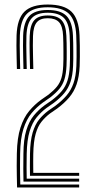

<svg xmlns="http://www.w3.org/2000/svg" viewBox="-20 -827 409 847"><path d="M112.3 -51.5Q111.9 -69.9 111.9 -94.8Q111.9 -119.7 112.3 -147.9Q113.5 -206.7 124.1 -242.4Q134.8 -278.1 152.5 -299.8Q170.2 -321.5 192.5 -338.3L224.6 -360.5Q254.1 -382.7 273.8 -405.9Q293.6 -429.1 304.3 -459.9Q315 -490.7 316.9 -535.6Q317.8 -552.2 317.8 -576.3Q317.9 -600.4 317.6 -625.7Q317.3 -651 316.3 -670.8Q313.5 -737.7 284.1 -766.3Q254.6 -794.9 190.4 -794.9Q127.1 -794.9 98.6 -766.1Q70 -737.2 67.6 -670.2Q66.9 -650.5 67 -626Q67.2 -601.6 67.8 -575.1Q68.4 -548.7 69 -522.7H54.5Q53.9 -548.2 53.3 -574.7Q52.7 -601.1 52.5 -625.9Q52.4 -650.8 53.1 -670.8Q55.8 -744.3 87.9 -775.7Q120 -807 190.4 -807Q262.7 -807 295.2 -775.5Q327.7 -744 330.8 -671.4Q331.8 -651.7 332.1 -626.1Q332.4 -600.6 332.3 -576.1Q332.3 -551.7 331.4 -535Q329.3 -488.3 318 -455.3Q306.6 -422.3 285.2 -397.1Q263.9 -371.9 232.1 -348.2L200.1 -326.1Q179 -309.9 162.8 -289.6Q146.6 -269.4 137.2 -236.2Q127.9 -203 126.8 -147.6Q126.6 -132.1 126.5 -116.7Q126.4 -101.4 126.6 -88Q126.8 -74.5 126.9 -64.4H329.2V-51.5ZM55.3 0Q54.7 -30.1 54.2 -51.6Q53.7 -73.2 53.7 -95.4Q53.7 -117.6 54.3 -149.5Q55.7 -218.9 70.2 -263.8Q84.7 -308.6 108.7 -337.4Q132.7 -366.2 162.4 -387.5L194.3 -409.7Q217.4 -428.1 230.9 -444.6Q244.4 -461.2 250.9 -482.7Q257.4 -504.2 258.9 -537.5Q259.6 -550 259.8 -566.7Q259.9 -583.5 259.8 -601.8Q259.7 -620.2 259.4 -637.5Q259 -654.9 258.4 -668.3Q256.6 -711.3 240.5 -729Q224.3 -746.6 190.4 -746.6Q157.3 -746.6 142.2 -728.5Q127 -710.4 125.6 -668.3Q124.9 -648.9 125 -625.3Q125.2 -601.7 125.8 -575.7Q126.4 -549.7 127 -522.7H112.5Q111.4 -562.7 110.7 -601Q110 -639.4 111.1 -668.8Q112.8 -717 131.2 -737.8Q149.7 -758.7 190.4 -758.7Q232.6 -758.7 251.7 -737.9Q270.8 -717.1 272.8 -669.4Q273.5 -654.8 273.9 -637.1Q274.2 -619.4 274.3 -601Q274.4 -582.7 274.2 -566Q274.1 -549.3 273.4 -536.9Q271.7 -501 264.3 -477.2Q256.9 -453.3 241.9 -435.1Q226.9 -416.9 201.9 -397.4L169.9 -375.1Q142 -355 119.4 -327.9Q96.8 -300.8 83.3 -258.3Q69.7 -215.8 68.8 -149.1Q68.5 -119.7 68.3 -98.8Q68.2 -78 68.5 -58.4Q68.9 -38.8 69.5 -12.9H329.2V0ZM83.6 -25.8Q82.7 -56.7 82.8 -82.8Q82.9 -108.8 83.3 -148.7Q83.8 -212.4 96.2 -252.5Q108.5 -292.6 129.7 -318.1Q150.8 -343.6 177.4 -363L209.4 -385.2Q236 -405.6 252.7 -425.6Q269.3 -445.6 277.7 -471.7Q286.1 -497.9 287.9 -536.5Q288.6 -549.4 288.8 -566.2Q288.9 -583.1 288.8 -601.7Q288.7 -620.2 288.4 -637.9Q288 -655.6 287.3 -670Q284.9 -724.9 261.9 -747.9Q238.9 -770.8 190.4 -770.8Q142.2 -770.8 120.4 -747.3Q98.6 -723.8 96.6 -669.1Q95.9 -649.7 96 -625.7Q96.2 -601.7 96.8 -575.3Q97.4 -548.9 98 -522.7H83.5Q82.9 -549 82.3 -575.4Q81.7 -601.8 81.5 -625.9Q81.4 -650.1 82.1 -669.8Q84.4 -730.3 109.5 -756.6Q134.5 -782.9 190.4 -782.9Q247.2 -782.9 273.2 -756.9Q299.1 -730.9 301.8 -670.3Q302.5 -656 302.9 -638.1Q303.2 -620.1 303.3 -601.4Q303.4 -582.7 303.3 -565.7Q303.1 -548.7 302.4 -536Q300.6 -494 290.9 -465.6Q281.3 -437.2 263.1 -415.6Q245 -394.1 217 -372.9L185 -350.6Q161.3 -332.9 142 -309.6Q122.6 -286.2 110.8 -248.2Q99.1 -210.2 97.8 -148.3Q97.1 -114.2 97.2 -88.1Q97.4 -62.1 97.8 -38.7H329.2V-25.8Z"/></svg>

Font: Big Shoulders Inline Display SC Thin
Style: Regular
Weight: 100
Designer: Patric King
Foundry: XO Type Co
Version: Version 2.002